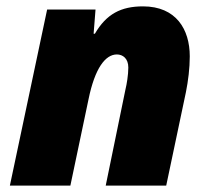

<svg xmlns="http://www.w3.org/2000/svg" viewBox="-20 -583 662 603"><path d="M11 0H201L258 -271C278 -369 311 -412 347 -412C366 -412 383 -399 383 -371C383 -348 378 -318 374 -302L312 0H502L564 -294C571 -329 576 -369 576 -406C576 -491 533 -563 429 -563C360 -563 314 -539 278 -477H274L280 -553H128Z"/></svg>

Font: Noto Sans UI Black
Style: Italic
Weight: 900
Italic angle: -372°
Designer: Monotype Design Team
Foundry: Monotype Imaging Inc.
Version: Version 1.901